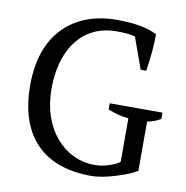

<svg xmlns="http://www.w3.org/2000/svg" viewBox="-81 -789 850 879"><g transform="rotate(10 344.0 -350.0)"><path d="M609 -277C641 -284 658 -292 671 -301V-330H426V-301C457 -290 487 -280 522 -277V-75C517 -70 502 -61 481 -54C460 -46 434 -40 407 -40C335 -40 272 -71 226 -125C180 -179 152 -255 152 -350C152 -455 181 -533 226 -585C270 -636 332 -660 399 -660C432 -660 472 -658 487 -650L539 -506H565C569 -530 573 -563 576 -595C579 -627 580 -658 580 -678C535 -701 477 -712 389 -712C305 -712 221 -688 158 -630C94 -572 53 -481 53 -350C53 -225 87 -135 147 -76C207 -16 293 12 400 12C433 12 473 4 511 -8C549 -19 584 -33 609 -48Z"/></g></svg>

Font: PT Serif
Style: Regular
Weight: 400
Designer: A.Korolkova, O.Umpeleva, V.Yefimov
Foundry: ParaType Ltd
Version: Version 1.000;PS 001.000;hotconv 1.0.88;makeotf.lib2.5.64775